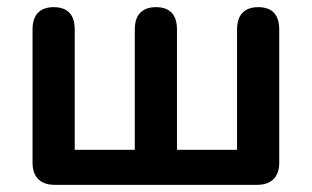

<svg xmlns="http://www.w3.org/2000/svg" viewBox="-20 -517 872 537"><path d="M133 0Q103 0 87 -16Q71 -32 71 -62V-434Q71 -466 86.5 -481.5Q102 -497 130 -497Q159 -497 174 -481.5Q189 -466 189 -434V-98H357V-434Q357 -466 372.5 -481.5Q388 -497 416 -497Q445 -497 460 -481.5Q475 -466 475 -434V-98H643V-434Q643 -466 658.5 -481.5Q674 -497 702 -497Q731 -497 746 -481.5Q761 -466 761 -434V-62Q761 -32 745 -16Q729 0 699 0Z"/></svg>

Font: Nunito ExtraLight
Style: Regular
Weight: 200
Designer: Vernon Adams
Foundry: Vernon Adams
Version: Version 3.602